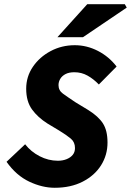

<svg xmlns="http://www.w3.org/2000/svg" viewBox="-20 -877 620 909"><path d="M239 12Q180 12 118.5 -17Q57 -46 11 -111L99 -194Q126 -159 167.5 -137.5Q209 -116 254 -116Q277 -116 295.5 -123.5Q314 -131 324.5 -144Q335 -157 335 -176Q335 -204 315.5 -220.5Q296 -237 260 -259L205 -292Q159 -321 131.5 -359Q104 -397 104 -457Q104 -514 135.5 -560.5Q167 -607 219.5 -635Q272 -663 334 -663Q391 -663 443.5 -636Q496 -609 532 -562L448 -477Q423 -503 394.5 -519Q366 -535 332 -535Q307 -535 290.5 -526.5Q274 -518 265.5 -504Q257 -490 257 -474Q257 -449 277.5 -434Q298 -419 337 -393L398 -356Q446 -326 467.5 -292.5Q489 -259 489 -202Q489 -143 458.5 -94.5Q428 -46 371.5 -17Q315 12 239 12ZM252 -701 393 -857H571L580 -841L373 -701Z"/></svg>

Font: Source Sans 3 ExtraLight ExtraBold
Style: Italic
Weight: 800
Italic angle: -11°
Version: Version 3.052;hotconv 1.1.0;makeotfexe 2.6.0